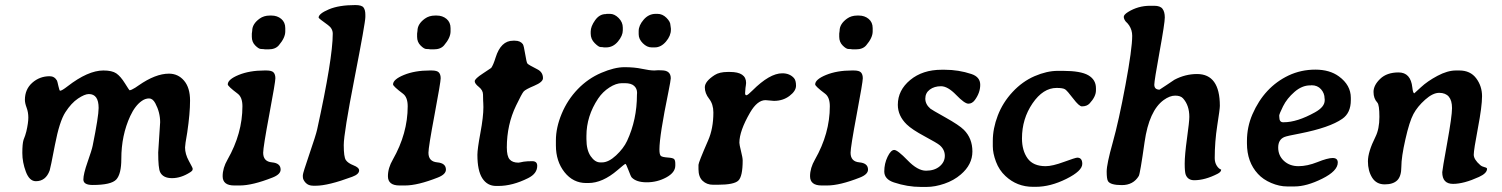

<svg xmlns="http://www.w3.org/2000/svg" viewBox="-20 -737 6006 768"><path d="M374.5 -305.2Q374.5 -360.8 335.4 -360.8Q318.8 -360.8 292 -342.8Q265.1 -324.7 241.5 -288.1Q217.8 -251.5 199.7 -157.2Q181.6 -63 178.7 -55.2Q163.1 -12.2 123.5 -12.2Q97.7 -12.2 83.5 -50Q69.3 -87.9 69.3 -125Q69.3 -162.1 74.2 -177.7L80.6 -194.8L85.4 -211.4Q93.3 -245.6 93.3 -266.8Q93.3 -288.1 86.4 -306.4Q79.6 -324.7 79.6 -337.4Q79.6 -379.9 109.1 -406Q138.7 -432.1 178.7 -432.1Q197.8 -432.1 208 -414.6Q209.5 -411.6 213.6 -392.8Q217.8 -374 220.2 -374Q227.5 -374 250 -391.6Q332 -455.1 393.6 -455.1Q428.2 -455.1 445.3 -443.4Q462.4 -431.6 479.7 -403.8Q497.1 -376 498 -376Q504.9 -376 521 -386.2L534.7 -395.5Q602.1 -442.4 655.8 -442.4Q692.4 -442.4 716.3 -414.3Q740.2 -386.2 740.2 -334.7Q740.2 -283.2 729 -207.5L722.2 -166.5L720.2 -147Q720.2 -121.1 735.4 -93.3Q750.5 -65.4 750.5 -64V-59.1Q750.5 -54.2 740.7 -47.9Q704.1 -24.4 668.2 -24.4Q632.3 -24.4 620.6 -48.3Q612.8 -64 612.8 -127L620.6 -248Q620.6 -287.6 601.1 -324.2Q590.8 -343.3 576.2 -343.3Q561.5 -343.3 547.4 -333.5Q520.5 -314.9 501 -272.9Q465.3 -195.8 465.3 -101.6Q465.3 -41 445.1 -19Q424.8 2.9 350.6 2.9Q313.5 2.9 313.5 -19Q313.5 -41 330.3 -88.9Q347.2 -136.7 350.6 -153.8Q374.5 -272 374.5 -305.2Z M1121.1 -624.5V-611.3Q1121.1 -585.9 1095.2 -555.7Q1081.5 -539.6 1054.2 -539.6H1040.5Q1033.2 -541 1024.2 -541Q1015.1 -541 1001.2 -554.9Q987.3 -568.8 987.3 -589.8V-602.5Q988.8 -609.9 988.8 -613.8Q988.8 -641.1 1018.6 -662.6Q1035.6 -674.8 1059.1 -674.8H1065.9Q1088.9 -674.8 1105 -661.4Q1121.1 -647.9 1121.1 -624.5ZM939 4.9H917Q870.6 4.9 870.6 -32.2Q870.6 -64.9 890.1 -98.6Q949.7 -203.1 949.7 -312Q949.7 -348.1 930.7 -362.3Q891.1 -392.1 891.1 -399.4Q891.1 -419.4 934.8 -437.3Q978.5 -455.1 1038.1 -455.1H1045.4Q1067.4 -455.1 1074.5 -447Q1081.5 -439 1081.5 -423.8Q1081.5 -408.7 1057.1 -278.6Q1032.7 -148.4 1032.7 -126Q1032.7 -90.8 1067.6 -87.6Q1102.5 -84.5 1102.5 -58.6Q1102.5 -39.6 1070.3 -26.9Q989.7 4.9 939 4.9Z M1441.4 -668.9Q1441.4 -646.5 1398.2 -425Q1355 -203.6 1355 -156.5Q1355 -109.4 1363.3 -96.9Q1371.6 -84.5 1394 -75.7Q1416.5 -66.9 1416.5 -55.2Q1416.5 -40 1388.7 -29.8Q1292.5 5.9 1243.2 5.9H1233.4Q1213.4 5.9 1202.4 -6.1Q1191.4 -18.1 1191.4 -29.3V-36.6Q1191.4 -44.4 1217.5 -120.6Q1243.7 -196.8 1248.5 -218.8Q1311 -503.4 1311 -602.1Q1311 -623 1292 -636.7Q1254.4 -663.6 1254.4 -666.5Q1254.4 -682.1 1295.2 -699.5Q1335.9 -716.8 1401.4 -716.8Q1426.8 -716.8 1434.1 -707Q1441.4 -697.3 1441.4 -678.2Z M1782.2 -624.5V-611.3Q1782.2 -585.9 1756.3 -555.7Q1742.7 -539.6 1715.3 -539.6H1701.7Q1694.3 -541 1685.3 -541Q1676.3 -541 1662.4 -554.9Q1648.4 -568.8 1648.4 -589.8V-602.5Q1649.9 -609.9 1649.9 -613.8Q1649.9 -641.1 1679.7 -662.6Q1696.8 -674.8 1720.2 -674.8H1727.1Q1750 -674.8 1766.1 -661.4Q1782.2 -647.9 1782.2 -624.5ZM1600.1 4.9H1578.1Q1531.7 4.9 1531.7 -32.2Q1531.7 -64.9 1551.3 -98.6Q1610.8 -203.1 1610.8 -312Q1610.8 -348.1 1591.8 -362.3Q1552.2 -392.1 1552.2 -399.4Q1552.2 -419.4 1595.9 -437.3Q1639.6 -455.1 1699.2 -455.1H1706.5Q1728.5 -455.1 1735.6 -447Q1742.7 -439 1742.7 -423.8Q1742.7 -408.7 1718.3 -278.6Q1693.8 -148.4 1693.8 -126Q1693.8 -90.8 1728.8 -87.6Q1763.7 -84.5 1763.7 -58.6Q1763.7 -39.6 1731.4 -26.9Q1650.9 4.9 1600.1 4.9Z M2007.3 -147Q2007.3 -112.3 2018.6 -99.4Q2029.8 -86.4 2053.7 -86.4L2060.5 -87.4L2074.7 -90.3Q2088.9 -92.3 2108.9 -92.3Q2128.9 -92.3 2128.9 -73.7Q2128.9 -42.5 2092.3 -24.4Q2029.8 6.8 1973.6 6.8H1964.4Q1929.2 6.8 1909.4 -23.7Q1889.6 -54.2 1889.6 -117.7Q1889.6 -141.1 1901.6 -205.3Q1913.6 -269.5 1913.6 -308.6L1913.1 -325.2L1912.6 -333.5L1912.1 -358.4Q1912.1 -376 1895.5 -389.2Q1878.9 -402.3 1878.9 -412.1Q1878.9 -421.9 1911.6 -443.1Q1944.3 -464.4 1944.8 -465.3Q1953.1 -476.6 1962.4 -506.8Q1983.4 -574.2 2032.2 -574.2H2040Q2061 -574.2 2071.3 -560.5Q2075.2 -555.2 2080.6 -521.5Q2085.9 -487.8 2089.6 -482.9Q2093.3 -478 2129.9 -459.5Q2151.9 -448.2 2151.9 -424.3Q2151.9 -408.7 2116.9 -394Q2082 -379.4 2074.7 -371.1Q2067.4 -362.8 2044.4 -314.9Q2007.3 -238.3 2007.3 -147Z M2380.9 -87.4H2388.2Q2414.1 -87.4 2444.1 -115.2Q2474.1 -143.1 2488.3 -173.3Q2527.8 -258.3 2527.8 -357.9L2528.3 -365.7Q2528.3 -382.8 2516.4 -393.6Q2504.4 -404.3 2479.5 -404.3H2467.3Q2444.3 -404.3 2417.5 -387Q2390.6 -369.6 2372.6 -342.8Q2325.7 -272.5 2325.7 -193.4V-180.7Q2325.7 -136.7 2342.8 -112.1Q2359.9 -87.4 2380.9 -87.4ZM2419.9 -681.6Q2438 -681.6 2454.6 -665Q2471.2 -648.4 2471.2 -626.5V-615.7Q2471.2 -594.2 2451.7 -570.8Q2432.1 -547.4 2404.8 -547.4H2396Q2390.1 -548.8 2382.3 -548.8Q2374.5 -548.8 2358.6 -564.7Q2342.8 -580.6 2342.8 -602.5V-610.8Q2342.8 -631.3 2360.4 -656Q2377.9 -680.7 2403.3 -680.7L2407.2 -681.6ZM2663.6 -618.2Q2663.6 -593.8 2643.8 -570.6Q2624 -547.4 2599.1 -547.4H2586.4Q2567.9 -547.4 2551.3 -564Q2534.7 -580.6 2534.7 -600.1V-612.8Q2534.7 -635.3 2554.7 -658.4Q2574.7 -681.6 2603 -681.6H2609.9Q2629.9 -681.6 2645.8 -665.8Q2661.6 -649.9 2661.6 -637.2L2663.6 -622.6ZM2663.1 -423.8Q2662.6 -414.1 2653.8 -370.1Q2617.7 -194.3 2617.7 -139.2Q2617.7 -117.7 2623.8 -113Q2629.9 -108.4 2650.9 -106.9Q2671.9 -105.5 2676.5 -100.6Q2681.2 -95.7 2681.2 -82V-74.7Q2681.2 -46.9 2645 -27.3Q2608.9 -7.8 2567.1 -7.8Q2525.4 -7.8 2506.8 -27.3Q2503.4 -30.8 2493.9 -56.2Q2484.4 -81.5 2481.7 -81.5Q2479 -81.5 2450.2 -56.6Q2390.1 -4.9 2333.5 -4.9H2324.7Q2272.5 -4.9 2238 -48.3Q2203.6 -91.8 2203.6 -155.3V-175.3Q2203.6 -226.6 2226.8 -282.2Q2250 -337.9 2291 -380.4Q2332 -422.9 2385 -445.6Q2438 -468.3 2477.8 -468.3Q2517.6 -468.3 2548.1 -461.7Q2578.6 -455.1 2597.2 -455.1L2613.3 -456.1L2626.5 -455.6Q2663.1 -455.6 2663.1 -423.8Z M2773.9 -60.5V-77.6Q2773.9 -86.9 2812.5 -175.3Q2833.5 -223.1 2833.5 -287.1Q2833.5 -320.3 2816.4 -342Q2799.3 -363.8 2799.3 -387.7Q2799.3 -411.6 2838.9 -437Q2857.9 -449.2 2891.1 -449.2H2899.9Q2964.4 -449.2 2964.4 -405.3L2963.4 -395.5L2961.9 -385.3Q2960.4 -372.6 2960.4 -364.3Q2960.4 -356 2965.8 -356Q2971.2 -356.4 2989.7 -375Q3058.6 -443.8 3108.9 -443.8H3109.4Q3138.7 -443.8 3155.8 -424.8Q3164.1 -415.5 3164.1 -394.3Q3164.1 -373 3137.9 -353.3Q3111.8 -333.5 3075.7 -333.5L3042 -336.4Q3009.3 -336.4 2980.5 -287.1Q2937.5 -212.9 2937.5 -166Q2937.5 -158.7 2944.1 -132.3Q2950.7 -106 2950.7 -95.2Q2950.7 -31.2 2933.3 -14.6Q2916 2 2851.1 2H2832Q2807.1 2 2790.5 -13.7Q2773.9 -29.3 2773.9 -60.5Z M3470.7 -624.5V-611.3Q3470.7 -585.9 3444.8 -555.7Q3431.2 -539.6 3403.8 -539.6H3390.1Q3382.8 -541 3373.8 -541Q3364.7 -541 3350.8 -554.9Q3336.9 -568.8 3336.9 -589.8V-602.5Q3338.4 -609.9 3338.4 -613.8Q3338.4 -641.1 3368.2 -662.6Q3385.3 -674.8 3408.7 -674.8H3415.5Q3438.5 -674.8 3454.6 -661.4Q3470.7 -647.9 3470.7 -624.5ZM3288.6 4.9H3266.6Q3220.2 4.9 3220.2 -32.2Q3220.2 -64.9 3239.7 -98.6Q3299.3 -203.1 3299.3 -312Q3299.3 -348.1 3280.3 -362.3Q3240.7 -392.1 3240.7 -399.4Q3240.7 -419.4 3284.4 -437.3Q3328.1 -455.1 3387.7 -455.1H3395Q3417 -455.1 3424.1 -447Q3431.2 -439 3431.2 -423.8Q3431.2 -408.7 3406.7 -278.6Q3382.3 -148.4 3382.3 -126Q3382.3 -90.8 3417.2 -87.6Q3452.1 -84.5 3452.1 -58.6Q3452.1 -39.6 3419.9 -26.9Q3339.4 4.9 3288.6 4.9Z M3738.8 -156.2Q3729 -164.6 3678.5 -191.7Q3627.9 -218.8 3606.9 -239.3Q3571.3 -273.9 3571.3 -317.9Q3571.3 -376 3620.8 -417Q3670.4 -458 3746.6 -458H3758.8Q3814.5 -458 3865.7 -440.9Q3900.9 -429.2 3900.9 -397.7Q3900.9 -366.2 3879.4 -336.9Q3868.7 -322.3 3853.5 -322.3Q3838.4 -322.3 3804.7 -357.2Q3771 -392.1 3744.1 -392.1Q3717.3 -392.1 3699.2 -378.7Q3681.2 -365.2 3681.2 -342.5Q3681.2 -319.8 3701.7 -302.2Q3706.1 -298.3 3761.5 -267.3Q3816.9 -236.3 3835.4 -217.8Q3869.6 -183.6 3869.6 -131.1Q3869.6 -78.6 3823.2 -39.1Q3795.4 -15.1 3757.6 -2.2Q3719.7 10.7 3687 10.7H3663.1Q3609.9 10.7 3555.7 -7.3Q3517.1 -20 3517.1 -51.3Q3517.1 -82.5 3530.3 -109.9Q3543.5 -137.2 3556.9 -137.2Q3570.3 -137.2 3610.4 -95.7Q3650.4 -54.2 3684.1 -54.2Q3717.8 -54.2 3738.5 -71.5Q3759.3 -88.9 3759.3 -113.8Q3759.3 -138.7 3738.8 -156.2Z M4363.8 -384.3V-375.5Q4363.8 -350.6 4338.4 -323.2Q4327.6 -311.5 4307.6 -311.5Q4296.4 -311.5 4272.7 -342.8Q4249 -374 4240.5 -379.6Q4231.9 -385.3 4206.5 -385.3Q4152.3 -385.3 4110.1 -323.5Q4067.9 -261.7 4067.9 -183.6Q4067.9 -134.8 4090.3 -103.5Q4112.8 -72.3 4162.6 -72.3Q4189.5 -72.3 4235.8 -89.4Q4282.2 -106.4 4289.1 -106.4Q4309.1 -106.4 4309.1 -81.5Q4309.1 -53.2 4245.4 -21.5Q4181.6 10.3 4122.6 10.3H4112.3Q4047.9 10.3 4002 -32.7Q3976.6 -56.2 3963.9 -90.1Q3951.2 -124 3951.2 -151.9V-173.3Q3951.2 -223.1 3971.2 -275.1Q3991.2 -327.1 4030.3 -369.1Q4069.3 -411.1 4118.4 -432.4Q4167.5 -453.6 4211.4 -453.6H4231.4Q4303.2 -453.6 4333.5 -435.8Q4363.8 -418 4363.8 -384.3Z M4756.8 -16.1Q4731.9 -16.1 4723.1 -37.6Q4718.8 -48.3 4718.8 -82.5Q4718.8 -116.7 4728 -183.6Q4737.3 -250.5 4737.3 -269.5Q4737.3 -315.9 4711.9 -343.8Q4702.1 -354.5 4680.7 -354.5Q4659.2 -354.5 4634.8 -336.9Q4576.2 -294.4 4558.3 -168.5Q4540.5 -42.5 4535.2 -33.2Q4513.2 3.4 4467.5 3.4Q4421.9 3.4 4412.1 -12.2Q4406.7 -21 4406.7 -50.8Q4406.7 -80.6 4430.9 -166.7Q4455.1 -252.9 4481.9 -397.2Q4508.8 -541.5 4508.8 -593.8Q4508.8 -616.7 4496.6 -635.3L4490.2 -643.6L4482.9 -650.9Q4475.1 -661.1 4475.1 -669.7Q4475.1 -678.2 4492.2 -689Q4532.2 -713.9 4580.6 -713.9H4596.7Q4621.1 -713.9 4630.1 -701.7Q4639.2 -689.5 4639.2 -667.2Q4639.2 -645 4618.2 -529.5Q4597.2 -414.1 4597.2 -398.4Q4597.2 -378.4 4618.2 -378.4Q4619.1 -378.4 4647.2 -397.5Q4675.3 -416.5 4677.7 -418Q4721.2 -440.9 4768.1 -440.9Q4859.4 -440.9 4859.4 -313.5Q4859.4 -300.8 4849.1 -235.4Q4838.9 -169.9 4838.9 -104.5Q4838.9 -87.4 4846.7 -74.7Q4854.5 -62 4864.7 -58.6Q4864.7 -49.3 4850.6 -42Q4800.3 -16.1 4756.8 -16.1Z M5278.8 -335.4V-340.8L5278.3 -343.3Q5278.3 -363.8 5264.2 -379.9Q5250 -396 5226.1 -396L5223.1 -395.5H5220.7Q5188 -395.5 5158 -369.4Q5127.9 -343.3 5112.3 -312Q5096.7 -280.8 5096.7 -273.4L5097.2 -271V-269Q5097.2 -248 5112.3 -248H5115.2Q5168.5 -248 5239.7 -287.6Q5278.8 -309.1 5278.8 -335.4ZM5383.3 -345.7V-336.4Q5383.3 -285.2 5349.1 -261.7Q5298.8 -226.6 5180.2 -203.1Q5128.4 -193.4 5117.7 -189Q5092.8 -178.7 5092.8 -146.7Q5092.8 -114.7 5115.7 -93.5Q5138.7 -72.3 5173.8 -72.3Q5209 -72.3 5249.8 -88.6Q5290.5 -105 5310.8 -105Q5331.1 -105 5331.1 -86.9Q5331.1 -53.2 5268.8 -22.2Q5206.5 8.8 5158.2 8.8H5128.4Q5097.7 8.8 5064.9 -5.1Q5032.2 -19 5011.7 -41.5Q4967.8 -88.9 4967.8 -163.6V-173.3Q4967.8 -229 4989.7 -279.8Q5037.1 -388.7 5134.3 -435.1Q5184.1 -458.5 5241.5 -458.5Q5298.8 -458.5 5335.9 -431.2Q5383.3 -396.5 5383.3 -345.7Z M5749 -48.3Q5749 -56.2 5768.6 -164.6Q5788.1 -272.5 5788.1 -304.7Q5788.1 -365.2 5736.8 -365.7Q5711.4 -365.7 5680.7 -338.4Q5649.9 -311 5633.8 -281Q5617.7 -251 5601.6 -179.7Q5585.4 -108.4 5585.4 -70.1Q5585.4 -31.7 5568.8 -15.6Q5552.2 0.5 5518.8 0.5Q5485.4 0.5 5468.5 -26.6Q5451.7 -53.7 5451.7 -91.6Q5451.7 -129.4 5481.9 -189.9Q5497.6 -221.2 5497.6 -269.5Q5497.6 -317.9 5489.3 -326.7Q5474.1 -342.8 5474.1 -369.4Q5474.1 -396 5500.7 -421.6Q5527.3 -447.3 5574.2 -447.3Q5623 -447.3 5629.4 -386.7Q5631.8 -364.3 5637.2 -363.8Q5637.7 -363.8 5663.6 -387.9Q5689.5 -412.1 5729.7 -433.6Q5770 -455.1 5803.7 -455.1H5817.4Q5861.3 -455.1 5884.8 -423.8Q5908.2 -392.6 5908.2 -352.1Q5908.2 -311.5 5891.6 -224.4Q5875 -137.2 5875 -118.2Q5875 -99.1 5900.9 -76.7Q5907.7 -70.8 5918 -68.4Q5928.2 -65.9 5928.2 -62Q5928.2 -43.9 5896 -29.3Q5835.4 -1.5 5792.2 -1.5Q5749 -1.5 5749 -48.3Z"/></svg>

Font: Averia Serif Libre
Style: Bold Italic
Weight: 700
Italic angle: -6.90001°
Version: Version 1.002